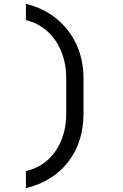

<svg xmlns="http://www.w3.org/2000/svg" viewBox="-20 -860 640 1000"><path d="M115 120V31Q180 16 227 -25.5Q274 -67 299.5 -130Q325 -193 325 -270V-450Q325 -529 299 -592Q273 -655 226 -697.5Q179 -740 115 -755V-840Q208 -817 275 -762Q342 -707 378.5 -627.5Q415 -548 415 -450V-270Q415 -121 336 -18Q257 85 115 120Z"/></svg>

Font: Tiny
Style: Regular
Weight: 400
Designer: Philipp Nurullin, Konstantin Bulenkov
Foundry: JetBrains
Version: Version 2.251; ttfautohint (v1.8.4.7-5d5b)